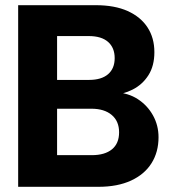

<svg xmlns="http://www.w3.org/2000/svg" viewBox="-20 -720 663 740"><path d="M50 0V-700H349Q422 -700 472 -677.5Q522 -655 548.5 -614.5Q575 -574 575 -519Q575 -466 552 -430Q529 -394 491.5 -375Q454 -356 409 -352L425 -364Q474 -362 511 -338Q548 -314 569.5 -275.5Q591 -237 591 -191Q591 -134 564 -91Q537 -48 485 -24Q433 0 359 0ZM200 -122H334Q384 -122 411.5 -144.5Q439 -167 439 -210Q439 -253 410.5 -277Q382 -301 332 -301H200ZM200 -412H323Q371 -412 396.5 -434Q422 -456 422 -496Q422 -536 396.5 -558.5Q371 -581 322 -581H200Z"/></svg>

Font: DM Sans 9pt 36pt Black
Style: Regular
Weight: 900
Version: Version 4.004;gftools[0.9.30]